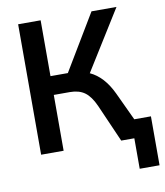

<svg xmlns="http://www.w3.org/2000/svg" viewBox="-95 -796 893 1042"><g transform="rotate(-10 351.5 -275.5)"><path d="M76.2 0V-718.8H200.2V-411.1H295.9L480.5 -718.8H618.2L413.1 -389.6Q488.3 -355.5 535.2 -255.9L607.4 -101.6H699.2V168H589.8V0H517.6L426.8 -207Q402.3 -261.7 370.6 -284.7Q338.9 -307.6 289.1 -307.6H200.2V0Z"/></g></svg>

Font: Min Sans SemiBold
Style: Regular
Weight: 600
Designer: Jinseong-Kim, NotoSansCJK, Nunito
Foundry: Jinseong-Kim
Version: Version 1.400;Glyphs 3.1.2 (3151)